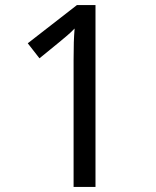

<svg xmlns="http://www.w3.org/2000/svg" viewBox="-20 -734 612 754"><path d="M355 0V-714H282L89 -564L135 -505L211 -567C237 -589 252 -600 273 -622C270 -584 269 -556 269 -499V0Z"/></svg>

Font: Noto Sans Osage
Style: Regular
Weight: 400
Designer: Monotype Design Team
Foundry: Monotype Imaging Inc.
Version: Version 2.002